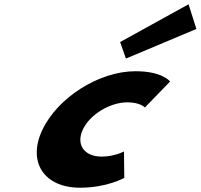

<svg xmlns="http://www.w3.org/2000/svg" viewBox="-20 -860 935 895"><path d="M540 -664 567 -587 895.4 -725 859 -840ZM574 -383C633.8 -383 655.4 -359 655.4 -359L772.9 -480C772.9 -480 737.7 -528 611.5 -528C442.4 -528 249.4 -406 177.6 -255C106.3 -105 185.2 15 353.4 15C479.5 15 559.4 -31 559.4 -31L557.9 -154C557.9 -154 513.5 -130 453.8 -130C372.7 -130 332.8 -186 366.5 -257C399.8 -327 493 -383 574 -383Z"/></svg>

Font: Hussar
Style: BdSuprExtOblFive
Weight: 700
Foundry: Cannot Into Space Fonts
Version: Version 2.00